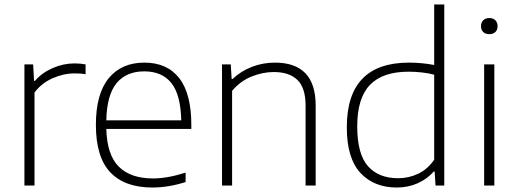

<svg xmlns="http://www.w3.org/2000/svg" viewBox="-20 -828 2316 857"><path d="M89 -540.5H128L132 -467H136Q167.5 -503.5 215.2 -524.2Q263 -545 312.5 -545Q340 -545 362 -540.5V-497Q339.5 -500.5 311.5 -500.5Q264.5 -500.5 215 -478.8Q165.5 -457 134 -415V0H89Z M834 -252.5H454.5Q457.5 -137 510.2 -84.2Q563 -31.5 663.5 -31.5Q726.5 -31.5 808.5 -57.5V-15.5Q732 9 660 9Q536.5 9 472.2 -59Q408 -127 408 -270.5Q408 -409 465.2 -478.8Q522.5 -548.5 624.5 -548.5Q726 -548.5 780 -479.2Q834 -410 834 -270ZM454.5 -291H789Q786.5 -405 745 -457.2Q703.5 -509.5 624 -509.5Q544 -509.5 500.5 -457Q457 -404.5 454.5 -291Z M971 -540.5H1010L1014 -475.5H1018Q1056 -511 1104.8 -529.8Q1153.5 -548.5 1207 -548.5Q1389 -548.5 1389 -357V0H1344V-356.5Q1344 -436 1307.5 -471.2Q1271 -506.5 1202 -506.5Q1152.5 -506.5 1102.5 -486.2Q1052.5 -466 1016 -422.5V0H971Z M1528 -259.5Q1528 -405 1597.8 -476.8Q1667.5 -548.5 1805.5 -548.5Q1862 -548.5 1918 -538V-808H1963V0H1924L1920 -62.5H1916Q1887 -29 1844.2 -10Q1801.5 9 1751 9Q1649 9 1588.5 -56.5Q1528 -122 1528 -259.5ZM1918 -115V-494.5Q1895 -501 1864.5 -504.5Q1834 -508 1804 -508Q1688 -508 1631.2 -449Q1574.5 -390 1574.5 -264Q1574.5 -140.5 1622.2 -86.5Q1670 -32.5 1757 -32.5Q1804.5 -32.5 1846.5 -52.5Q1888.5 -72.5 1918 -115Z M2141 0V-540.5H2186.5V0ZM2127 -711Q2127 -727.5 2137 -737.5Q2147 -747.5 2164 -747.5Q2181 -747.5 2191 -737.5Q2201 -727.5 2201 -711Q2201 -694.5 2191 -685Q2181 -675.5 2164 -675.5Q2147 -675.5 2137 -685Q2127 -694.5 2127 -711Z"/></svg>

Font: Encode Sans Semi Expanded ExLight
Style: Regular
Weight: 275
Width: 6
Designer: Multiple Designers
Foundry: Impallari Type
Version: Version 2.000